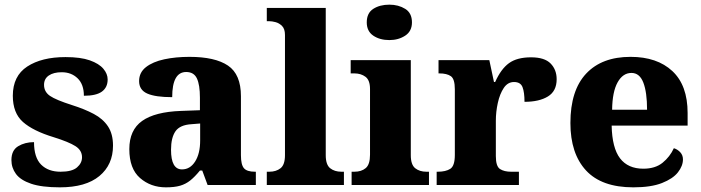

<svg xmlns="http://www.w3.org/2000/svg" viewBox="-20 -794 3010 824"><path d="M237 10Q159 10 113.5 -5.5Q68 -21 48.5 -47.5Q29 -74 29 -107Q29 -149 58 -166.5Q87 -184 126 -184Q126 -118 156.5 -87.5Q187 -57 240 -57Q289 -57 310.5 -75.5Q332 -94 332 -119Q332 -149 303.5 -167Q275 -185 211 -205Q122 -232 78.5 -270.5Q35 -309 35 -383Q35 -468 97 -508.5Q159 -549 261 -549Q326 -549 365.5 -535Q405 -521 423.5 -499Q442 -477 442 -453Q442 -419 417.5 -401Q393 -383 340 -383Q340 -432 313 -458Q286 -484 245 -484Q210 -484 189.5 -470Q169 -456 169 -430Q169 -400 194.5 -382.5Q220 -365 289 -343Q343 -326 382.5 -305Q422 -284 443.5 -251.5Q465 -219 465 -169Q465 -87 406.5 -38.5Q348 10 237 10Z M692 10Q627 10 581 -30Q535 -70 535 -154Q535 -236 590 -275Q645 -314 757 -318L838 -321V-375Q838 -430 825 -457.5Q812 -485 779 -485Q719 -485 719 -377Q647 -377 612 -392.5Q577 -408 577 -446Q577 -483 606.5 -506Q636 -529 685 -539.5Q734 -550 793 -550Q903 -550 958.5 -512.5Q1014 -475 1014 -381V-128Q1014 -87 1027 -72Q1040 -57 1074 -57H1078V0H871L848 -62H838Q816 -35 796.5 -19.5Q777 -4 753 3Q729 10 692 10ZM761 -67Q796 -67 817.5 -101Q839 -135 839 -191V-264L802 -261Q752 -258 733 -230.5Q714 -203 714 -151Q714 -67 761 -67Z M1125 0V-57H1136Q1165 -57 1184 -72Q1203 -87 1203 -128V-644Q1203 -670 1190.5 -682.5Q1178 -695 1162.5 -699Q1147 -703 1136 -703H1125V-760H1378V-128Q1378 -87 1397 -72Q1416 -57 1445 -57H1456V0Z M1651 -622Q1610 -622 1582 -641Q1554 -660 1554 -698Q1554 -738 1582 -756Q1610 -774 1651 -774Q1690 -774 1719 -756Q1748 -738 1748 -698Q1748 -660 1719 -641Q1690 -622 1651 -622ZM1489 0V-57H1501Q1531 -57 1549.5 -72.5Q1568 -88 1568 -130V-412Q1568 -450 1548.5 -464.5Q1529 -479 1501 -479H1485V-536H1743V-128Q1743 -87 1762 -72Q1781 -57 1810 -57H1821V0Z M1854 0V-57H1859Q1893 -57 1912.5 -69.5Q1932 -82 1932 -129V-411Q1932 -455 1915 -467Q1898 -479 1865 -479H1862V-536H2080L2100 -442H2105Q2130 -498 2164.5 -523Q2199 -548 2259 -548Q2317 -548 2343 -521.5Q2369 -495 2369 -454Q2369 -403 2331.5 -380Q2294 -357 2231 -357Q2231 -398 2222.5 -420Q2214 -442 2186 -442Q2159 -442 2142 -416.5Q2125 -391 2116.5 -352.5Q2108 -314 2108 -276V-124Q2108 -80 2126 -68.5Q2144 -57 2173 -57H2207V0Z M2698 10Q2562 10 2495 -62.5Q2428 -135 2428 -266Q2428 -406 2495.5 -478Q2563 -550 2686 -550Q2800 -550 2865.5 -489Q2931 -428 2931 -309V-255H2605Q2607 -159 2641 -114.5Q2675 -70 2741 -70Q2792 -70 2823.5 -95.5Q2855 -121 2872 -158Q2888 -153 2899.5 -140.5Q2911 -128 2911 -110Q2911 -82 2889.5 -54.5Q2868 -27 2821 -8.5Q2774 10 2698 10ZM2757 -323Q2757 -398 2741 -439.5Q2725 -481 2690 -481Q2653 -481 2630.5 -440.5Q2608 -400 2607 -323Z"/></svg>

Font: Noto Serif ExtraBold
Style: Regular
Weight: 800
Designer: Monotype Design Team
Foundry: Monotype Imaging Inc.
Version: Version 2.014